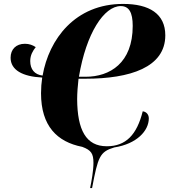

<svg xmlns="http://www.w3.org/2000/svg" viewBox="-20 -748 876 978"><path d="M439 210H449C479 51 488 25 562 3C677 -15 738 -82 738 -145C738 -165 725 -179 707 -181C677 -61 621 -3 524 -3C418 -3 374 -86 373 -243C373 -271 376 -314 380 -347H415C643 -347 822 -405 822 -568C822 -678 740 -728 608 -728C362 -729 229 -547 197 -363C156 -368 134 -395 134 -437C134 -467 147 -489 162 -508C147 -518 129 -525 107 -525C62 -525 34 -497 34 -454C34 -391 95 -358 195 -353C191 -326 189 -300 189 -273C189 -106 271 -25 399 0C445 17 456 35 456 82C456 121 446 177 439 210ZM595 -717C637 -717 656 -685 656 -616C656 -427 540 -357 416 -357H382C419 -579 510 -717 595 -717Z"/></svg>

Font: Noto Serif Display ExtraBold
Style: Italic
Weight: 800
Italic angle: -12°
Designer: Monotype Design Team
Foundry: Monotype Imaging Inc.
Version: Version 2.009